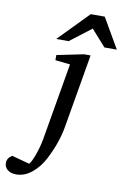

<svg xmlns="http://www.w3.org/2000/svg" viewBox="-231 -779 702 1067"><g transform="rotate(10 120.0 -245.5)"><path d="M231 -494 160 -80Q153 -37 136.5 11.5Q120 60 93.5 111Q67 162 26 195.5Q-15 229 -62 229Q-93 229 -111 214Q-129 199 -129 176Q-129 148 -101 131L-1 158Q13 143 28.5 99Q44 55 52 12L127 -425L43 -434V-463L194 -494ZM369 -551H299L217 -643L97 -551H27L192 -720H271Z"/></g></svg>

Font: Veleka
Style: Italic
Weight: 400
Italic angle: -12°
Designer: Stefan Peev, Context Ltd, 2016; SIL International, 1997-2014.
Foundry: Stefan Peev, Context Ltd, 2016
Version: Version 1.000